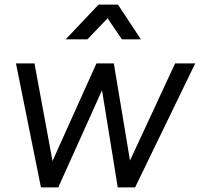

<svg xmlns="http://www.w3.org/2000/svg" viewBox="-20 -810 864 830"><path d="M157 0H232L421 -420L489 0H564L824 -536H737L542 -116L472 -536H397L207 -114L129 -536H49ZM264 -640H358L445 -731L507 -640H589L490 -790H406Z"/></svg>

Font: Mluvka
Style: Italic
Weight: 400
Italic angle: -8°
Designer: Modified by Jiří Krblich, Original typeface by Gumpita Rahayu
Foundry: Gumpita Rahayu & Jiří Krblich
Version: Version 2.000;Glyphs 3.1.1 (3134)